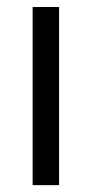

<svg xmlns="http://www.w3.org/2000/svg" viewBox="-20 -540 267 560"><path d="M75.2 0V-519.5H152.3V0Z"/></svg>

Font: GenEi M Gothic v2 Regular
Style: Regular
Weight: 400
Version: Version 2.0